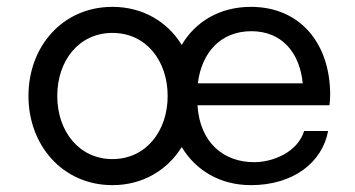

<svg xmlns="http://www.w3.org/2000/svg" viewBox="-20 -530 1034 560"><path d="M943 -253C943 -405 854 -510 712 -510C621 -510 550 -467 510 -399C469 -466 397 -510 308 -510C163 -510 63 -395 63 -250C63 -106 163 10 308 10C397 10 468 -34 510 -101C551 -33 622 10 712 10C835 10 920 -56 937 -148H867C849 -88 779 -57 721 -57C633 -57 563 -113 556 -223H941C942 -234 943 -244 943 -253ZM557 -287C568 -376 623 -439 713 -439C801 -439 854 -378 863 -287ZM308 -66C210 -66 147 -148 147 -250C147 -353 210 -434 308 -434C406 -434 469 -353 469 -250C469 -148 406 -66 308 -66Z"/></svg>

Font: Oakes
Style: Regular
Weight: 400
Designer: Samuel Oakes
Foundry: Samuel Oakes
Version: Version 1.003;PS 001.003;hotconv 1.0.88;makeotf.lib2.5.64775